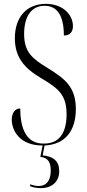

<svg xmlns="http://www.w3.org/2000/svg" viewBox="-20 -744 451 995"><path d="M200 10H201L189 69C226 73 243 93 243 140C243 194 219 220 180 220C167 220 153 217 136 211V221C154 228 173 231 191 231C251 231 287 196 287 143C287 93 258 66 201 61L211 10C318 5 373 -66 373 -179C373 -296 313 -337 231 -389C149 -439 105 -472 105 -568C105 -662 145 -714 211 -714C277 -714 311 -662 311 -560C341 -560 358 -577 358 -609C358 -664 310 -724 217 -724C119 -724 57 -656 57 -546C57 -447 106 -391 190 -341C280 -287 325 -255 325 -152C325 -50 283 -2 213 0H204C119 0 85 -74 85 -182C56 -182 41 -156 41 -125C41 -66 83 10 200 10Z"/></svg>

Font: Noto Serif Display ExtraCondensed Light
Style: Regular
Weight: 300
Width: 2
Designer: Monotype Design Team
Foundry: Monotype Imaging Inc.
Version: Version 2.009